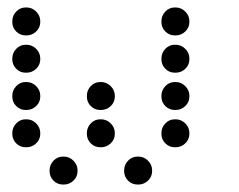

<svg xmlns="http://www.w3.org/2000/svg" viewBox="-20 -508 640 515"><path d="M49 -488Q34 -488 23.5 -477Q13 -466 13 -451V-449Q13 -434 23.5 -423.5Q34 -413 49 -413H51Q66 -413 77 -423.5Q88 -434 88 -449V-451Q88 -466 77 -477Q66 -488 51 -488ZM449 -488Q434 -488 423.5 -477Q413 -466 413 -451V-449Q413 -434 423.5 -423.5Q434 -413 449 -413H451Q466 -413 477 -423.5Q488 -434 488 -449V-451Q488 -466 477 -477Q466 -488 451 -488ZM49 -388Q34 -388 23.5 -377Q13 -366 13 -351V-349Q13 -334 23.5 -323.5Q34 -313 49 -313H51Q66 -313 77 -323.5Q88 -334 88 -349V-351Q88 -366 77 -377Q66 -388 51 -388ZM449 -388Q434 -388 423.5 -377Q413 -366 413 -351V-349Q413 -334 423.5 -323.5Q434 -313 449 -313H451Q466 -313 477 -323.5Q488 -334 488 -349V-351Q488 -366 477 -377Q466 -388 451 -388ZM49 -288Q34 -288 23.5 -277Q13 -266 13 -251V-249Q13 -234 23.5 -223.5Q34 -213 49 -213H51Q66 -213 77 -223.5Q88 -234 88 -249V-251Q88 -266 77 -277Q66 -288 51 -288ZM249 -288Q234 -288 223.5 -277Q213 -266 213 -251V-249Q213 -234 223.5 -223.5Q234 -213 249 -213H251Q266 -213 277 -223.5Q288 -234 288 -249V-251Q288 -266 277 -277Q266 -288 251 -288ZM449 -288Q434 -288 423.5 -277Q413 -266 413 -251V-249Q413 -234 423.5 -223.5Q434 -213 449 -213H451Q466 -213 477 -223.5Q488 -234 488 -249V-251Q488 -266 477 -277Q466 -288 451 -288ZM49 -188Q34 -188 23.5 -177Q13 -166 13 -151V-149Q13 -134 23.5 -123.5Q34 -113 49 -113H51Q66 -113 77 -123.5Q88 -134 88 -149V-151Q88 -166 77 -177Q66 -188 51 -188ZM249 -188Q234 -188 223.5 -177Q213 -166 213 -151V-149Q213 -134 223.5 -123.5Q234 -113 249 -113H251Q266 -113 277 -123.5Q288 -134 288 -149V-151Q288 -166 277 -177Q266 -188 251 -188ZM449 -188Q434 -188 423.5 -177Q413 -166 413 -151V-149Q413 -134 423.5 -123.5Q434 -113 449 -113H451Q466 -113 477 -123.5Q488 -134 488 -149V-151Q488 -166 477 -177Q466 -188 451 -188ZM149 -88Q134 -88 123.5 -77Q113 -66 113 -51V-49Q113 -34 123.5 -23.5Q134 -13 149 -13H151Q166 -13 177 -23.5Q188 -34 188 -49V-51Q188 -66 177 -77Q166 -88 151 -88ZM349 -88Q334 -88 323.5 -77Q313 -66 313 -51V-49Q313 -34 323.5 -23.5Q334 -13 349 -13H351Q366 -13 377 -23.5Q388 -34 388 -49V-51Q388 -66 377 -77Q366 -88 351 -88Z"/></svg>

Font: Doto Rounded
Style: Bold
Weight: 700
Monospace: yes
Version: Version 1.000